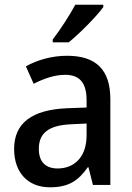

<svg xmlns="http://www.w3.org/2000/svg" viewBox="-20 -786 562 816"><path d="M419 -756V-766H300C276 -721 237 -661 204 -618V-606H272C318 -643 392 -718 419 -756ZM265 -549C200 -549 138 -531 90 -504L123 -430C167 -452 211 -468 257 -468C316 -468 348 -437 348 -360V-329L266 -326C116 -320 40 -263 40 -153C40 -51 100 10 192 10C271 10 312 -17 353 -75H356L375 0H449V-364C449 -489 389 -549 265 -549ZM285 -258 348 -261V-211C348 -119 296 -70 225 -70C177 -70 145 -95 145 -153C145 -217 182 -254 285 -258Z"/></svg>

Font: Noto Sans Gujarati SemiCondensed Medium
Style: Regular
Weight: 500
Width: 4
Designer: Jelle Bosma - Monotype Design Team, Universal Thirst
Foundry: Monotype Imaging Inc.
Version: Version 2.106